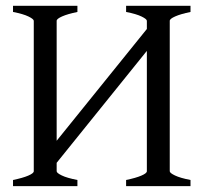

<svg xmlns="http://www.w3.org/2000/svg" viewBox="-20 -635 704 655"><path d="M24.4 0V-21Q57.6 -27.8 76.4 -35.9Q95.2 -43.9 95.2 -50.8V-564Q95.2 -569.8 77.4 -578.6Q59.6 -587.4 24.4 -594.2V-615.2H244.1V-594.2Q210.9 -587.4 192.1 -579.1Q173.3 -570.8 173.3 -564V-154.8L481 -536.1V-564Q481 -569.8 463.1 -578.6Q445.3 -587.4 410.2 -594.2V-615.2H629.9V-594.2Q596.7 -587.4 577.9 -579.1Q559.1 -570.8 559.1 -564V-50.8Q559.1 -44.9 576.9 -36.4Q594.7 -27.8 629.9 -21V0H410.2V-21Q443.4 -27.8 462.2 -35.9Q481 -43.9 481 -50.8V-461.4L173.3 -79.6V-50.8Q173.3 -44.9 190.9 -36.4Q208.5 -27.8 244.1 -21V0Z"/></svg>

Font: Gentium Plus
Style: Regular
Weight: 400
Designer: J. Victor Gaultney, Annie Olsen, Iska Routamaa
Foundry: SIL International
Version: Version 1.510